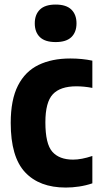

<svg xmlns="http://www.w3.org/2000/svg" viewBox="-20 -812 441 842"><path d="M268.5 10.5Q152.5 10.5 89.8 -56.8Q27 -124 27 -273Q27 -374.5 58.8 -436.8Q90.5 -499 149 -527.2Q207.5 -555.5 288 -555.5Q340 -555.5 385 -546V-426.5Q367 -430 348.8 -431.8Q330.5 -433.5 315 -433.5Q244.5 -433.5 211.8 -398.8Q179 -364 179 -275.5Q179 -181 209.5 -146.5Q240 -112 300.5 -112Q337 -112 385 -128V-8Q357 1.5 327 6Q297 10.5 268.5 10.5ZM224 -627.5Q177.5 -627.5 155 -649.2Q132.5 -671 132.5 -709.5Q132.5 -748 155 -770Q177.5 -792 224 -792Q270.5 -792 293 -770Q315.5 -748 315.5 -709.5Q315.5 -671 293 -649.2Q270.5 -627.5 224 -627.5Z"/></svg>

Font: Encode Sans Cnd
Style: Bold
Weight: 700
Width: 3
Designer: Multiple Designers
Foundry: Impallari Type
Version: Version 3.002; ttfautohint (v1.8.3) -l 8 -r 50 -G 200 -x 14 